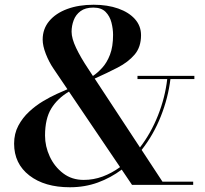

<svg xmlns="http://www.w3.org/2000/svg" viewBox="-20 -780 866 810"><path d="M560 -460H800V-446.5H699Q689.5 -367.5 658.5 -289.2Q627.5 -211 577.5 -147.5L665.5 -13.5H795V0H537L493.5 -64.5Q447.5 -30 392.8 -10Q338 10 275 10Q168 10 103.8 -39.8Q39.5 -89.5 39.5 -174Q39.5 -216 57.2 -249.5Q75 -283 102.8 -308.8Q130.5 -334.5 161.5 -353Q192.5 -371.5 220.2 -384Q248 -396.5 264.5 -403.5L206 -490Q186.5 -518.5 173.2 -552.8Q160 -587 160 -613Q160 -658 187.5 -691Q215 -724 263.5 -742Q312 -760 375 -760Q433.5 -760 478.8 -744Q524 -728 549.5 -699.2Q575 -670.5 575 -631.5Q575 -581.5 548 -549.8Q521 -518 476.5 -495Q432 -472 379.5 -448.5L570.5 -158Q616.5 -217.5 646.5 -293Q676.5 -368.5 685.5 -446.5H560ZM352 -490 372 -459.5Q391.5 -472.5 411.2 -494Q431 -515.5 444 -549.2Q457 -583 457 -633Q457 -658 450.2 -684.8Q443.5 -711.5 425.5 -729.8Q407.5 -748 374 -748Q340 -748 319.8 -733Q299.5 -718 290.8 -694.5Q282 -671 282 -646Q282 -618 301 -578Q320 -538 352 -490ZM170 -208Q170 -162.5 190 -119.5Q210 -76.5 246.5 -48.8Q283 -21 333 -21Q374.5 -21 413 -35.2Q451.5 -49.5 486.5 -75L271 -393.5Q222.5 -365 196.2 -322Q170 -279 170 -208Z"/></svg>

Font: Bodoni* 16 Medium
Style: Regular
Weight: 500
Version: Version 2.2